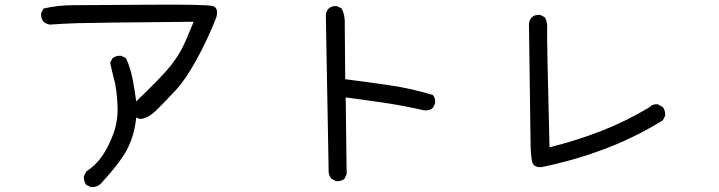

<svg xmlns="http://www.w3.org/2000/svg" viewBox="-20 -725 3040 812"><path d="M364 66 345 57Q333 41 335 20L345 0Q384 -25 411 -63.5Q438 -102 459 -158Q480 -214 477 -279.5Q474 -345 464 -383Q454 -421 446 -460L456 -479Q472 -491 493 -489L513 -479Q532 -437 541 -390Q550 -343 556 -296Q669 -405 701 -446Q733 -487 750.5 -521.5Q768 -556 799 -633Q362 -629 305 -627Q248 -625 191 -621Q176 -623 164 -633Q152 -648 154 -670L164 -689Q225 -703 289.5 -703Q354 -703 605.5 -705Q857 -707 881 -699Q905 -691 895 -652Q859 -560 812.5 -475Q766 -390 724 -344.5Q682 -299 643 -260.5Q604 -222 571 -222L556 -228Q550 -163 523.5 -105Q497 -47 407 51Q390 68 364 66Z M1401 41 1382 31Q1372 20 1370 4L1358 -662Q1360 -678 1370 -689Q1384 -701 1405 -699L1425 -689Q1440 -660 1438 -623L1440 -390Q1534 -378 1627 -364.5Q1720 -351 1811 -323Q1822 -310 1820 -288L1811 -269Q1795 -255 1771 -259Q1688 -278 1607 -290Q1526 -302 1442 -313L1446 12L1437 31Q1423 43 1401 41Z M2269 -18Q2236 -17 2230.5 -41.5Q2225 -66 2224 -109.5Q2223 -153 2217 -625Q2219 -641 2229 -652Q2242 -664 2265 -662L2284 -652Q2296 -631 2294 -604Q2292 -577 2304 -102Q2417 -130 2522.5 -171Q2628 -212 2726 -271Q2739 -286 2762 -284L2783 -272Q2795 -257 2793 -235L2783 -216Q2663 -142 2533 -93.5Q2403 -45 2269 -18Z"/></svg>

Font: Kosefont JP
Style: Regular
Weight: 400
Designer: Nozomi Seto 瀬戸のぞみ
Version: Version 3.00;June 19, 2020